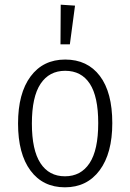

<svg xmlns="http://www.w3.org/2000/svg" viewBox="-20 -788 556 819"><path d="M459 -263Q459 -134 405 -61.5Q351 11 257 11Q163 11 110 -60.5Q57 -132 57 -261Q57 -390 110.5 -462Q164 -534 258 -534Q353 -534 406 -464Q459 -394 459 -263ZM116 -261Q116 -148 152.5 -92Q189 -36 257 -36Q325 -36 362 -92Q399 -148 399 -263Q399 -376 363 -431Q327 -486 258 -486Q190 -486 153 -430.5Q116 -375 116 -261ZM300 -764 278 -599H238L239 -768Z"/></svg>

Font: Fira Sans Condensed Light
Style: Regular
Weight: 300
Width: 3
Designer: bBox Type GmbH & Carrois Corporate GbR & Edenspiekermann AG
Foundry: bBox Type GmbH & Carrois Corporate GbR & Edenspiekermann AG
Version: Version 4.301